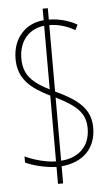

<svg xmlns="http://www.w3.org/2000/svg" viewBox="-57 -797 507 893"><g transform="rotate(-5 197.0 -351.0)"><path d="M177 -21V58H201V-22C307 -32 363 -96 363 -188C363 -273 311 -320 201 -371V-681C245 -681 284 -668 320 -647L332 -672C293 -694 250 -706 201 -707V-760H177V-706C93 -700 31 -636 31 -538C31 -444 88 -398 177 -354V-47C131 -47 69 -65 33 -83V-54C67 -38 124 -23 177 -21ZM177 -680V-383C103 -421 58 -457 58 -537C58 -623 110 -674 177 -680ZM201 -48V-343C295 -296 337 -260 337 -187C337 -102 281 -53 201 -48Z"/></g></svg>

Font: Noto Sans Ethiopic ExtraCondensed Thin
Style: Regular
Weight: 100
Width: 2
Designer: Monotype Design Team
Foundry: Monotype Imaging Inc.
Version: Version 2.102